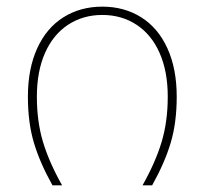

<svg xmlns="http://www.w3.org/2000/svg" viewBox="-20 -558 616 578"><path d="M64 -267Q64 -351 92 -412.5Q120 -474 171 -506Q222 -538 288 -538Q354 -538 405 -506Q456 -474 484 -412.5Q512 -351 512 -267Q512 -189 494 -128.5Q476 -68 438 0H409Q448 -69 466.5 -130.5Q485 -192 485 -267Q485 -343 460.5 -398.5Q436 -454 391 -483.5Q346 -513 288 -513Q230 -513 185 -483.5Q140 -454 115.5 -398.5Q91 -343 91 -267Q91 -192 109.5 -130.5Q128 -69 167 0H138Q100 -68 82 -128.5Q64 -189 64 -267Z"/></svg>

Font: Noto Sans Georgian Thin
Style: Regular
Weight: 250
Designer: Monotype Design team
Foundry: Monotype Imaging Inc.
Version: Version 1.000